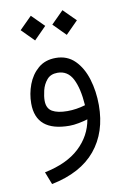

<svg xmlns="http://www.w3.org/2000/svg" viewBox="-91 -608 611 924"><g transform="rotate(-10 215.0 -146.5)"><path d="M221.2 -493.7 281.2 -553.7 341.3 -493.7 281.2 -433.1ZM66.4 -493.7 126.5 -553.7 186.5 -493.7 126.5 -433.1ZM308.1 -15.6Q290 -9.8 264.4 -4.9Q238.8 0 218.8 0Q55.2 0 55.2 -137.2Q55.2 -184.6 72 -229.5Q88.9 -274.4 123 -303.7Q157.2 -333 209 -333Q265.1 -333 301.8 -296.4Q338.4 -259.8 356.4 -200.7Q374.5 -141.6 374.5 -73.7Q374.5 58.6 302.7 145.5Q231 232.4 86.9 261.7L63 200.2Q172.9 177.7 233.9 120.6Q294.9 63.5 308.1 -15.6ZM308.6 -84.5Q303.2 -167 279.1 -214.1Q254.9 -261.2 205.1 -261.2Q171.4 -261.2 153.1 -239.5Q134.8 -217.8 127.9 -189Q121.1 -160.2 121.1 -139.6Q121.1 -101.6 147.2 -86.4Q173.3 -71.3 221.2 -71.3Q264.6 -71.3 308.6 -84.5Z"/></g></svg>

Font: Vazir Light WOL-UI
Style: Light-WOL-UI
Weight: 300
Designer: Saber Rastikerdar
Foundry: Saber Rastikerdar
Version: Version 30.1.0